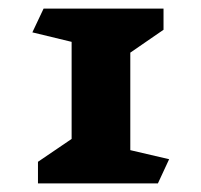

<svg xmlns="http://www.w3.org/2000/svg" viewBox="-20 -840 467 445"><path d="M346 -415H68V-465L146 -518V-743L55 -765L81 -820H359V-771L282 -718V-492L372 -471Z"/></svg>

Font: Inknut Antiqua
Style: Bold
Weight: 700
Designer: Claus Eggers Sørensen
Foundry: Claus Eggers Sørensen
Version: Version 1.003; ttfautohint (v1.8.2) -l 8 -r 50 -G 200 -x 14 